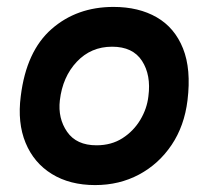

<svg xmlns="http://www.w3.org/2000/svg" viewBox="-20 -525 604 555"><path d="M255 10Q182 10 130 -22Q78 -54 54 -112Q30 -170 40 -247Q56 -377 129 -441Q202 -505 308 -505Q381 -505 433 -475Q485 -445 509 -385Q533 -325 522 -235Q513 -161 476 -106Q439 -51 382 -20.5Q325 10 255 10ZM259 -105Q302 -105 334 -125.5Q366 -146 385.5 -178.5Q405 -211 409 -247Q417 -308 390.5 -349Q364 -390 304 -390Q243 -390 202 -346.5Q161 -303 153 -235Q147 -183 174 -144Q201 -105 259 -105Z"/></svg>

Font: Kulim Park
Style: Bold Italic
Weight: 700
Italic angle: -8°
Designer: Noponies / Dale Sattler
Foundry: Noponies
Version: Version 1.000; ttfautohint (v1.8.3)